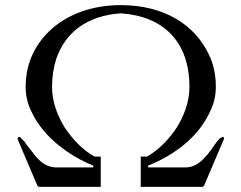

<svg xmlns="http://www.w3.org/2000/svg" viewBox="-20 -729 942 749"><path d="M373 0V-118H349C301 -145 263 -186 232 -232C207 -274 183 -327 183 -390C183 -430 189 -467 200 -501C236 -604 321 -668 451 -677C617 -666 719 -567 719 -390C719 -327 695 -274 670 -232C639 -186 601 -145 553 -118H529V0H768C773 0 776 -4 778 -9L852 -183C853 -184 854 -186 854 -188C854 -193 852 -195 849 -195C847 -195 845 -194 844 -193C831 -187 820 -167 810 -154C804 -145 797 -136 790 -127C770 -104 745 -76 704 -76H558V-83C662 -125 755 -195 800 -295C815 -326 822 -357 822 -390C822 -437 813 -480 794 -518C739 -633 620 -709 451 -709C338 -709 248 -673 186 -620C127 -569 80 -494 80 -390C80 -357 87 -326 102 -295C116 -264 135 -236 160 -208C208 -156 273 -111 344 -83V-76H198C158 -76 131 -104 113 -127L92 -154C86 -162 80 -169 76 -176C67 -186 65 -187 58 -194C57 -194 55 -195 54 -195C51 -194 49 -192 49 -188C49 -187 49 -185 50 -183L124 -9C126 -4 129 0 134 0Z"/></svg>

Font: fbb
Style: Regular
Weight: 400
Designer: David J. Perry, Michael Sharpe
Version: Version 1.045